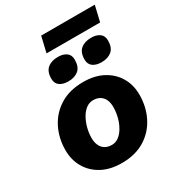

<svg xmlns="http://www.w3.org/2000/svg" viewBox="-205 -983 1012 1112"><g transform="rotate(-30 301.0 -427.5)"><path d="M280.8 9.6Q204.6 9.6 149.3 -20Q94 -49.6 63.9 -101.1Q33.8 -152.6 33.8 -217.2Q33.8 -298.4 67.4 -364.7Q101 -431 164.7 -470.3Q228.4 -509.6 319.4 -509.6Q396 -509.6 451.1 -480Q506.2 -450.4 536.1 -399.3Q566 -348.2 566 -283.2Q566 -203 532.6 -136.2Q499.2 -69.4 435.5 -29.9Q371.8 9.6 280.8 9.6ZM283.2 -110.4Q309 -110.4 330.3 -126.8Q351.6 -143.2 367.2 -170.9Q382.8 -198.6 391 -231.5Q399.2 -264.4 399.2 -297Q399.2 -326 389.7 -346.5Q380.2 -367 361.8 -378.3Q343.4 -389.6 316.4 -389.6Q290.6 -389.6 269.1 -373.2Q247.6 -356.8 232.2 -329.3Q216.8 -301.8 208.4 -268.9Q200 -236 200 -203.4Q200 -175.4 209.7 -154.2Q219.4 -133 238 -121.7Q256.6 -110.4 283.2 -110.4ZM470.8 -555Q435.6 -555 413.8 -570.5Q392 -586 392 -617.8Q392 -665.2 418.1 -686.9Q444.2 -708.6 487.6 -708.6Q522.8 -708.6 544 -693.1Q565.2 -677.6 565.2 -646.4Q565.2 -598.4 539.4 -576.7Q513.6 -555 470.8 -555ZM248.6 -555Q213.4 -555 191.6 -570.5Q169.8 -586 169.8 -617.8Q169.8 -665.2 195.9 -686.9Q222 -708.6 265.4 -708.6Q300.6 -708.6 321.8 -693.1Q343 -677.6 343 -646.4Q343 -598.4 317.2 -576.7Q291.4 -555 248.6 -555ZM602.4 -863.8 577.8 -759H219.4L244 -863.8Z"/></g></svg>

Font: Work Sans
Style: Italic
Weight: 400
Italic angle: -13°
Designer: Wei Huang
Foundry: Wei Huang
Version: Version 2.012